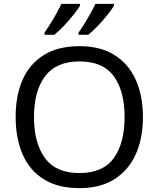

<svg xmlns="http://www.w3.org/2000/svg" viewBox="-20 -964 821 994"><path d="M720 -358Q720 -247 682.5 -164.5Q645 -82 572 -36Q499 10 391 10Q280 10 206.5 -36Q133 -82 97 -165Q61 -248 61 -359Q61 -469 97 -551Q133 -633 206.5 -679Q280 -725 392 -725Q499 -725 572 -679.5Q645 -634 682.5 -551.5Q720 -469 720 -358ZM156 -358Q156 -223 213 -145.5Q270 -68 391 -68Q513 -68 569 -145.5Q625 -223 625 -358Q625 -493 569 -569.5Q513 -646 392 -646Q271 -646 213.5 -569.5Q156 -493 156 -358ZM570 -934Q560 -917 537 -888Q514 -859 487 -830.5Q460 -802 437 -784H387V-796Q401 -815 417 -841Q433 -867 448.5 -894.5Q464 -922 474 -944H570ZM394 -934Q384 -917 361 -888Q338 -859 311 -830.5Q284 -802 261 -784H211V-796Q232 -825 257 -867.5Q282 -910 298 -944H394Z"/></svg>

Font: Noto Sans Carian
Style: Regular
Weight: 400
Designer: Monotype Design Team
Foundry: Monotype Imaging Inc.
Version: Version 2.002; ttfautohint (v1.8.4.7-5d5b)